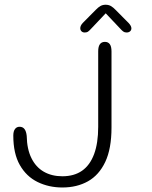

<svg xmlns="http://www.w3.org/2000/svg" viewBox="-20 -800 659 830"><path d="M249.5 10.5Q191 10.5 142.5 -13.2Q94 -37 65.8 -86.5Q37.5 -136 37.5 -214Q37.5 -232.5 44.8 -242.2Q52 -252 64.5 -252Q78.5 -252 86 -242Q93.5 -232 95.5 -212.5Q96.5 -155.5 115.8 -116.5Q135 -77.5 169.2 -57.8Q203.5 -38 249.5 -38Q300.5 -38 334.8 -62Q369 -86 386.8 -133.8Q404.5 -181.5 404.5 -252V-578Q404.5 -619 433.5 -619Q462 -619 462 -578V-248.5Q462 -157 435 -100Q408 -43 360.2 -16.2Q312.5 10.5 249.5 10.5ZM536 -700.5Q548 -688 548 -677.5Q548 -669.5 542.2 -664.5Q536.5 -659.5 527 -659.5Q518.5 -659.5 512.5 -664Q506.5 -668.5 498.5 -677.5L437 -742.5L375 -677Q367 -668 361.2 -663.8Q355.5 -659.5 346.5 -659.5Q337.5 -659.5 332.2 -664.8Q327 -670 327 -678.5Q327 -683 329.5 -688.8Q332 -694.5 337.5 -700.5L393.5 -757Q404.5 -768.5 414.2 -774Q424 -779.5 436.5 -779.5Q449.5 -779.5 459.2 -774Q469 -768.5 480 -757Z"/></svg>

Font: Sono ExtraLight Monospace Light
Style: Regular
Weight: 300
Version: Version 2.112